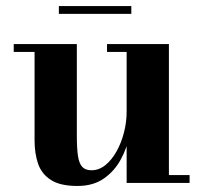

<svg xmlns="http://www.w3.org/2000/svg" viewBox="-20 -606 674 636"><path d="M236.5 10Q179.5 10 148.8 -9.8Q118 -29.5 106.2 -63.5Q94.5 -97.5 94.5 -141V-434H25.5V-460H234.5V-157Q234.5 -115 238.2 -89.8Q242 -64.5 252.5 -53.2Q263 -42 283 -42Q308 -42 329.2 -59.2Q350.5 -76.5 366.2 -104.8Q382 -133 390.8 -167.5Q399.5 -202 399.5 -236.5L418.5 -237Q418.5 -202 409.8 -159.2Q401 -116.5 380.2 -78Q359.5 -39.5 324.2 -14.8Q289 10 236.5 10ZM399.5 0V-434H334.5V-460H539.5V-26H608V0ZM175 -560V-586H415V-560Z"/></svg>

Font: Bodoni Moda 9pt
Style: Bold
Weight: 700
Designer: Owen Earl
Foundry: indestructible type
Version: Version 2.005